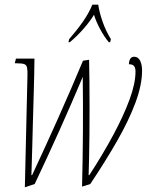

<svg xmlns="http://www.w3.org/2000/svg" viewBox="-20 -786 634 819"><path d="M330 10Q336 -224 333 -458Q285 -344 233.5 -229.5Q182 -115 128 -1L86 13L97 -459Q98 -485 95.5 -497Q93 -509 83.5 -512.5Q74 -516 51 -516H43L48 -536H127Q126 -457 124 -392Q122 -327 120.5 -270Q119 -213 117.5 -157Q116 -101 114 -39H117Q174 -161 228.5 -283Q283 -405 334 -527L360 -531Q361 -489 361.5 -435.5Q362 -382 362 -324.5Q362 -267 361.5 -212.5Q361 -158 360 -112.5Q359 -67 358 -39H361Q419 -128 463 -210Q507 -292 532.5 -361Q558 -430 558 -481Q558 -496 552 -504Q546 -512 530 -512Q530 -526 535.5 -535Q541 -544 552 -544Q569 -544 577.5 -527.5Q586 -511 586 -485Q586 -424 558 -348.5Q530 -273 480 -185.5Q430 -98 365 -1ZM275 -619Q309 -658 334 -694Q359 -730 374 -766H399Q404 -732 418 -692.5Q432 -653 453 -619L450 -606H444Q424 -630 406.5 -663Q389 -696 381 -723Q364 -695 337 -664Q310 -633 278 -606H272Z"/></svg>

Font: Noto Serif ExtraCondensed Thin
Style: Italic
Weight: 100
Width: 2
Italic angle: -12°
Designer: Monotype Design Team
Foundry: Monotype Imaging Inc.
Version: Version 2.013